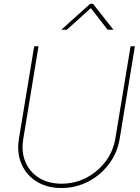

<svg xmlns="http://www.w3.org/2000/svg" viewBox="-20 -968 726 998"><path d="M299.3 9.3Q224.6 9.3 170.4 -24.4Q116.2 -58.1 91.3 -116.5Q66.4 -174.8 78.6 -248.5L157.7 -727.5H180.2L101.1 -246.6Q89.8 -179.2 112.1 -126.5Q134.3 -73.7 183.1 -43.5Q231.9 -13.2 299.8 -13.2Q369.1 -13.2 428.5 -43.9Q487.8 -74.7 528.1 -127.9Q568.4 -181.2 579.6 -248.5L658.7 -727.5H681.2L602.1 -246.6Q589.8 -172.9 546.1 -115Q502.4 -57.1 438 -23.9Q373.5 9.3 299.3 9.3ZM327.6 -813.5H299.8L300.3 -814.9L448.7 -948.2H463.4L568.4 -814.9L567.9 -813.5H539.6L452.1 -925.8Z"/></svg>

Font: Inter 24pt Thin
Style: Italic
Weight: 250
Italic angle: -9.3988°
Version: Version 4.001;git-66647c0bb